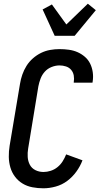

<svg xmlns="http://www.w3.org/2000/svg" viewBox="-20 -1008 540 1036"><path d="M214 8Q184 8 155 2.5Q126 -3 102 -17.5Q78 -32 61 -54.5Q44 -77 36 -104.5Q28 -132 27.5 -161.5Q27 -191 32 -222L88 -556Q92 -581 100.5 -605.5Q109 -630 123 -652.5Q137 -675 157.5 -693Q178 -711 201.5 -722.5Q225 -734 250.5 -738.5Q276 -743 301 -743Q327 -743 352 -739.5Q377 -736 398.5 -726.5Q420 -717 438 -701.5Q456 -686 466.5 -664.5Q477 -643 480.5 -618Q484 -593 480 -568L479 -562H378V-565Q381 -583 378 -600.5Q375 -618 364 -631Q353 -644 336 -649.5Q319 -655 301 -655Q280 -655 258.5 -646.5Q237 -638 222 -621.5Q207 -605 199 -584Q191 -563 187 -542L132 -207Q128 -184 129.5 -161Q131 -138 141 -119Q151 -100 171 -90Q191 -80 215 -80Q234 -80 254 -86.5Q274 -93 290.5 -106.5Q307 -120 318 -137.5Q329 -155 337 -175L425 -143Q413 -111 392 -82Q371 -53 343 -32Q315 -11 281 -1.5Q247 8 214 8ZM275 -815 210 -957 260 -984 338 -876 454 -988 497 -953 383 -815Z"/></svg>

Font: Iosevka SS18 Semibold
Style: Italic
Weight: 600
Italic angle: -9°
Monospace: yes
Designer: Belleve Invis
Foundry: Belleve Invis
Version: Version 25.1.1; ttfautohint (v1.8.4)